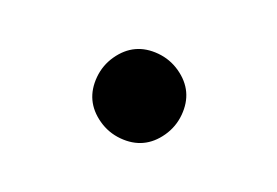

<svg xmlns="http://www.w3.org/2000/svg" viewBox="-24 -911 147 102"><g transform="rotate(-5 50.0 -860.0)"><path d="M25 -860Q25 -854 28.5 -848Q32 -842 38 -838.5Q44 -835 50 -835Q56 -835 62 -838.5Q68 -842 71.5 -848Q75 -854 75 -860Q75 -866 71.5 -872Q68 -878 62 -881.5Q56 -885 50 -885Q44 -885 38 -881.5Q32 -878 28.5 -872Q25 -866 25 -860Z"/></g></svg>

Font: Linefont ExtraLight
Style: Regular
Weight: 250
Monospace: yes
Version: Version 3.002;gftools[0.9.33]